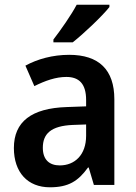

<svg xmlns="http://www.w3.org/2000/svg" viewBox="-20 -786 576 816"><path d="M445 -756V-766H306C282 -721 240 -661 207 -618V-606H289C336 -643 415 -718 445 -756ZM274 -553C204 -553 139 -535 88 -507L126 -420C172 -443 217 -459 262 -459C316 -459 346 -430 346 -361V-334L263 -331C114 -326 39 -269 39 -157C39 -53 98 10 192 10C271 10 312 -16 354 -74H357L379 0H466V-364C466 -490 400 -553 274 -553ZM289 -255 346 -257V-209C346 -128 298 -83 234 -83C191 -83 162 -106 162 -158C162 -217 196 -251 289 -255Z"/></svg>

Font: Noto Sans Armenian SemiCondensed SemiBold
Style: Regular
Weight: 600
Width: 4
Designer: Monotype Design Team
Foundry: Monotype Imaging Inc.
Version: Version 2.008